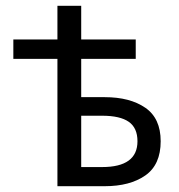

<svg xmlns="http://www.w3.org/2000/svg" viewBox="-20 -642 616 662"><path d="M178 0V-439H26V-506H178V-622H260V-506H448V-439H260V-307H341Q428 -307 481 -270.5Q534 -234 534 -155Q534 -74 481 -37Q428 0 341 0ZM260 -66H332Q454 -66 454 -155Q454 -201 424 -222Q394 -243 332 -243H260Z"/></svg>

Font: Processing Sans Pro
Style: Regular
Weight: 400
Designer: Paul D. Hunt
Foundry: Adobe Systems Incorporated
Version: Version 2.020;PS 2.000;hotconv 1.0.86;makeotf.lib2.5.63406